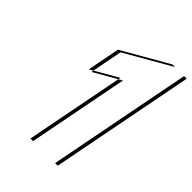

<svg xmlns="http://www.w3.org/2000/svg" viewBox="-238 -931 1037 1037"><g transform="rotate(45 280.5 -412.5)"><path d="M151.2 -487 304.3 -575 192.5 0H380.5L540.9 -825H451.9L187.3 -673ZM171.2 -487 207.3 -673 471.9 -825H560.9L400.5 0H212.5L324.3 -575Z"/></g></svg>

Font: Hussar Plate
Style: Obl
Weight: 700
Foundry: Cannot Into Space Fonts
Version: Version 0.798247